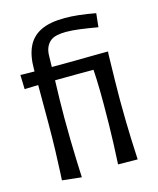

<svg xmlns="http://www.w3.org/2000/svg" viewBox="-110 -792 726 882"><g transform="rotate(-15 253.0 -350.5)"><path d="M20 -446 18 -514Q18 -514 30.5 -513.5Q43 -513 64 -513Q85 -513 109 -512.5Q133 -512 157 -512Q176 -512 210 -512Q244 -512 282.5 -512.5Q321 -513 355.5 -513.5Q390 -514 412 -514Q434 -514 434 -514L418 -450Q418 -450 397.5 -450Q377 -450 344.5 -450Q312 -450 276 -450Q240 -450 207.5 -449.5Q175 -449 155 -449Q131 -449 107 -448.5Q83 -448 63.5 -447.5Q44 -447 32 -446.5Q20 -446 20 -446ZM421 -633Q375 -641 337.5 -646Q300 -651 271 -651Q246 -651 226.5 -646.5Q207 -642 194.5 -631Q182 -620 175 -603Q168 -586 168 -561Q167 -497 165.5 -450Q164 -403 163 -361Q162 -319 162 -272Q162 -218 163 -167Q164 -116 165.5 -75.5Q167 -35 168 -11Q169 13 169 13L77 3Q77 3 79 -35Q81 -73 83 -135.5Q85 -198 85 -270Q85 -316 85 -346.5Q85 -377 85 -401.5Q85 -426 85 -454Q85 -482 85 -524Q85 -588 105 -630Q125 -672 168 -693Q211 -714 283 -714Q313 -714 349.5 -710Q386 -706 428 -698ZM438 0 345 -1Q345 -7 346.5 -32.5Q348 -58 349.5 -97.5Q351 -137 352 -185.5Q353 -234 353 -286Q353 -356 351 -404.5Q349 -453 347 -479.5Q345 -506 345 -511L435 -514Q434 -511 433.5 -494Q433 -477 432.5 -448Q432 -419 431 -378Q430 -337 430 -285Q430 -235 431 -187Q432 -139 433.5 -99Q435 -59 436.5 -33Q438 -7 438 0Z"/></g></svg>

Font: Truculenta Medium
Style: Regular
Weight: 500
Version: Version 1.002